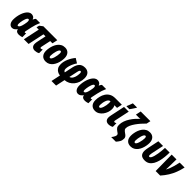

<svg xmlns="http://www.w3.org/2000/svg" viewBox="415 -2574 4624 4624"><g transform="rotate(45 2727.0 -262.5)"><path d="M133.8 9.8Q80.6 9.8 47.4 -34.9Q14.2 -79.6 14.2 -155.8Q14.2 -209.5 23.9 -266.4Q33.7 -323.2 52.5 -376Q71.3 -428.7 98.4 -470.9Q125.5 -513.2 160.4 -538.1Q195.3 -563 236.8 -563Q269 -563 300 -545.9Q331.1 -528.8 346.2 -486.8H349.1Q368.7 -530.3 390.1 -553.2H533.2Q483.9 -445.8 458 -324.2L429.2 -189Q426.8 -178.2 424.8 -166.7Q422.9 -155.3 422.9 -148.9Q422.9 -136.7 427.7 -133.3Q432.6 -129.9 439.9 -129.9Q444.3 -129.9 452.4 -132.3Q460.4 -134.8 471.2 -141.1V-9.8Q449.2 -2.4 419.4 3.7Q389.6 9.8 374 9.8Q325.7 9.8 301.5 -3.9Q277.3 -17.6 269.5 -35.6Q261.7 -53.7 261.2 -65.9H256.8Q231.4 -33.7 201.9 -12Q172.4 9.8 133.8 9.8ZM201.2 -125Q224.6 -125 241 -147.9Q257.3 -170.9 267.8 -203.6Q278.3 -236.3 284.2 -265.1Q293.9 -311.5 296.4 -333.7Q298.8 -356 298.8 -370.1Q298.8 -423.8 268.1 -423.8Q252 -423.8 238.3 -405.3Q224.6 -386.7 213.6 -357.4Q202.6 -328.1 195.1 -294.9Q187.5 -261.7 183.3 -231.4Q179.2 -201.2 179.2 -181.2Q179.2 -125 201.2 -125Z M912.1 9.8Q855 9.8 824.5 -21.5Q793.9 -52.7 793.9 -107.9Q793.9 -127.9 797.1 -151.4Q800.3 -174.8 805.2 -195.8L852.1 -418H782.2L692.9 0H533.2L622.1 -418H544.9L561 -490.2L644 -553.2H1118.2L1088.9 -418H1012.2L960.9 -178.2Q960.4 -172.9 959.2 -167Q958 -161.1 958 -152.8Q958 -143.6 963.1 -136.7Q968.3 -129.9 978 -129.9Q991.7 -129.9 1004.9 -135.5Q1018.1 -141.1 1028.8 -147V-22.9Q1002 -6.3 970 1.7Q938 9.8 912.1 9.8Z M1279.8 9.8Q1197.3 9.8 1151.1 -41Q1105 -91.8 1105 -181.2Q1105 -224.6 1114 -276.1Q1123 -327.6 1142.8 -378.2Q1162.6 -428.7 1194.3 -470.5Q1226.1 -512.2 1271.2 -537.6Q1316.4 -563 1377 -563Q1458 -563 1503.4 -511Q1548.8 -459 1548.8 -372.1Q1548.8 -325.2 1539.3 -272.7Q1529.8 -220.2 1509.8 -170.2Q1489.7 -120.1 1458 -79.3Q1426.3 -38.6 1382.1 -14.4Q1337.9 9.8 1279.8 9.8ZM1298.8 -125Q1318.4 -125 1334.7 -151.6Q1351.1 -178.2 1362.8 -218.5Q1374.5 -258.8 1381.1 -300.5Q1387.7 -342.3 1387.7 -372.1Q1387.7 -428.2 1356 -428.2Q1335.4 -428.2 1318.8 -401.6Q1302.2 -375 1290.5 -334.7Q1278.8 -294.4 1272.5 -252.4Q1266.1 -210.4 1266.1 -180.2Q1266.1 -125 1298.8 -125Z M1713.9 240.2 1764.2 2.9Q1715.3 -2.9 1674.3 -25.9Q1633.3 -48.8 1608.6 -92.5Q1584 -136.2 1584 -204.1Q1584 -291.5 1624.5 -387Q1665 -482.4 1733.9 -564.9L1849.1 -493.2Q1821.8 -454.6 1797.9 -405.8Q1773.9 -356.9 1759.5 -305.4Q1745.1 -253.9 1745.1 -208Q1745.1 -180.2 1757.6 -159.9Q1770 -139.6 1793.9 -132.8L1840.8 -355Q1862.8 -453.1 1914.3 -506.6Q1965.8 -560.1 2060.1 -560.1Q2138.2 -560.1 2185.1 -512Q2231.9 -463.9 2231.9 -370.1Q2231.9 -294.4 2208.7 -228.3Q2185.5 -162.1 2143.6 -111.6Q2101.6 -61 2044.9 -31Q1988.3 -1 1920.9 2.9L1870.1 240.2ZM1949.7 -132.8Q1986.3 -141.6 2009.8 -170.2Q2033.2 -198.7 2046.4 -236.6Q2059.6 -274.4 2064.7 -312Q2069.8 -349.6 2069.8 -376Q2069.8 -398.4 2062 -411.6Q2054.2 -424.8 2042 -424.8Q2027.8 -424.8 2016.4 -409.7Q2004.9 -394.5 1995.1 -347.2Z M2382.8 9.8Q2329.6 9.8 2296.4 -34.9Q2263.2 -79.6 2263.2 -155.8Q2263.2 -209.5 2272.9 -266.4Q2282.7 -323.2 2301.5 -376Q2320.3 -428.7 2347.4 -470.9Q2374.5 -513.2 2409.4 -538.1Q2444.3 -563 2485.8 -563Q2518.1 -563 2549.1 -545.9Q2580.1 -528.8 2595.2 -486.8H2598.1Q2617.7 -530.3 2639.2 -553.2H2782.2Q2732.9 -445.8 2707 -324.2L2678.2 -189Q2675.8 -178.2 2673.8 -166.7Q2671.9 -155.3 2671.9 -148.9Q2671.9 -136.7 2676.8 -133.3Q2681.6 -129.9 2689 -129.9Q2693.4 -129.9 2701.4 -132.3Q2709.5 -134.8 2720.2 -141.1V-9.8Q2698.2 -2.4 2668.5 3.7Q2638.7 9.8 2623 9.8Q2574.7 9.8 2550.5 -3.9Q2526.4 -17.6 2518.6 -35.6Q2510.7 -53.7 2510.3 -65.9H2505.9Q2480.5 -33.7 2450.9 -12Q2421.4 9.8 2382.8 9.8ZM2450.2 -125Q2473.6 -125 2490 -147.9Q2506.3 -170.9 2516.8 -203.6Q2527.3 -236.3 2533.2 -265.1Q2543 -311.5 2545.4 -333.7Q2547.9 -356 2547.9 -370.1Q2547.9 -423.8 2517.1 -423.8Q2501 -423.8 2487.3 -405.3Q2473.6 -386.7 2462.6 -357.4Q2451.7 -328.1 2444.1 -294.9Q2436.5 -261.7 2432.4 -231.4Q2428.2 -201.2 2428.2 -181.2Q2428.2 -125 2450.2 -125Z M2961.9 9.8Q2879.4 9.8 2833.3 -41Q2787.1 -91.8 2787.1 -181.2Q2787.1 -244.1 2803 -309.6Q2818.8 -375 2854.2 -430.2Q2889.6 -485.4 2948.2 -519.3Q3006.8 -553.2 3092.3 -553.2H3315.9L3288.1 -418H3197.3Q3210 -399.4 3217.5 -373.5Q3225.1 -347.7 3225.1 -308.1Q3225.1 -253.9 3205.8 -198Q3186.5 -142.1 3151.4 -95Q3116.2 -47.9 3068.1 -19Q3020 9.8 2961.9 9.8ZM2981 -125Q2999.5 -125 3015.6 -149.2Q3031.7 -173.3 3043.9 -210.4Q3056.2 -247.6 3063 -288.3Q3069.8 -329.1 3069.8 -361.8Q3069.8 -382.3 3068.6 -395.5Q3067.4 -408.7 3065.9 -418H3062Q3031.2 -418 3009.5 -393.3Q2987.8 -368.7 2974.4 -330.8Q2960.9 -293 2954.6 -252.4Q2948.2 -211.9 2948.2 -180.2Q2948.2 -125 2981 -125Z M3422.4 9.8Q3365.2 9.8 3334.7 -21.5Q3304.2 -52.7 3304.2 -107.9Q3304.2 -127.9 3307.4 -151.4Q3310.5 -174.8 3315.4 -195.8L3391.1 -553.2H3551.3L3471.2 -178.2Q3470.7 -172.9 3469.5 -167Q3468.3 -161.1 3468.3 -152.8Q3468.3 -143.6 3473.4 -136.7Q3478.5 -129.9 3488.3 -129.9Q3497.1 -129.9 3512.2 -135.3Q3527.3 -140.6 3539.1 -147V-22.9Q3512.2 -6.3 3480.2 1.7Q3448.2 9.8 3422.4 9.8ZM3420.4 -606 3423.3 -620.1Q3428.2 -629.9 3436.3 -649.9Q3444.3 -669.9 3453.4 -693.1Q3462.4 -716.3 3469.7 -736.1Q3477.1 -755.9 3480 -765.1H3622.1L3620.1 -754.9Q3607.9 -734.4 3590.1 -706.5Q3572.3 -678.7 3554 -651.6Q3535.6 -624.5 3521 -606Z M3685.1 178.2Q3698.7 162.1 3714.1 139.4Q3729.5 116.7 3740.2 92.3Q3751 67.9 3751 46.9Q3751 21 3731.2 5.4Q3711.4 -10.3 3687 -25.9Q3652.8 -50.3 3631.1 -79.1Q3609.4 -107.9 3609.4 -161.1Q3609.4 -231.4 3633.5 -298.3Q3657.7 -365.2 3697.3 -426Q3736.8 -486.8 3783.2 -539.1Q3829.6 -591.3 3874 -631.8Q3862.3 -628.4 3849.1 -626.7Q3835.9 -625 3822.3 -625H3724.1L3752 -759.8H4082L4060.1 -655.8Q4014.2 -611.3 3965.6 -556.2Q3917 -501 3875.2 -442.1Q3833.5 -383.3 3807.9 -326.2Q3782.2 -269 3782.2 -220.2Q3782.2 -195.3 3793.9 -178.5Q3805.7 -161.6 3821.5 -150.1Q3837.4 -138.7 3849.1 -128.9Q3866.2 -117.7 3885.7 -102.3Q3905.3 -86.9 3919.2 -65.7Q3933.1 -44.4 3933.1 -15.1Q3933.1 47.9 3907 92.3Q3880.9 136.7 3843.3 178.2Z M4170.9 9.8Q4088.4 9.8 4042.2 -41Q3996.1 -91.8 3996.1 -181.2Q3996.1 -224.6 4005.1 -276.1Q4014.2 -327.6 4033.9 -378.2Q4053.7 -428.7 4085.4 -470.5Q4117.2 -512.2 4162.4 -537.6Q4207.5 -563 4268.1 -563Q4349.1 -563 4394.5 -511Q4439.9 -459 4439.9 -372.1Q4439.9 -325.2 4430.4 -272.7Q4420.9 -220.2 4400.9 -170.2Q4380.9 -120.1 4349.1 -79.3Q4317.4 -38.6 4273.2 -14.4Q4229 9.8 4170.9 9.8ZM4189.9 -125Q4209.5 -125 4225.8 -151.6Q4242.2 -178.2 4253.9 -218.5Q4265.6 -258.8 4272.2 -300.5Q4278.8 -342.3 4278.8 -372.1Q4278.8 -428.2 4247.1 -428.2Q4226.6 -428.2 4210 -401.6Q4193.4 -375 4181.6 -334.7Q4169.9 -294.4 4163.6 -252.4Q4157.2 -210.4 4157.2 -180.2Q4157.2 -125 4189.9 -125Z M4653.8 7.8Q4564 7.8 4524.4 -33.7Q4484.9 -75.2 4484.9 -151.9Q4484.9 -175.3 4488.8 -203.9Q4492.7 -232.4 4499 -263.2L4560.1 -553.2H4720.2L4652.8 -234.9Q4646 -203.1 4646 -178.2Q4646 -154.3 4652.6 -144Q4659.2 -133.8 4670.9 -133.8Q4693.8 -133.8 4711.7 -163.1Q4729.5 -192.4 4742.9 -240.2Q4756.3 -288.1 4765.4 -344.5Q4774.4 -400.9 4779.5 -455.8Q4784.7 -510.7 4786.1 -553.2H4944.8Q4944.3 -477.1 4936.3 -397.7Q4928.2 -318.4 4909.2 -245.8Q4890.1 -173.3 4857.2 -116.2Q4824.2 -59.1 4774.2 -25.6Q4724.1 7.8 4653.8 7.8Z M5021 0 5014.2 -553.2H5177.2L5173.3 -312Q5172.9 -285.2 5171.9 -256.6Q5170.9 -228 5168.9 -201.2Q5195.3 -246.6 5215.1 -296.1Q5234.9 -345.7 5252 -408Q5269 -470.2 5287.1 -553.2H5454.1Q5430.7 -445.3 5394.5 -351.8Q5358.4 -258.3 5304.9 -172.1Q5251.5 -85.9 5175.3 0Z"/></g></svg>

Font: Open Sans Condensed ExtraBold
Style: Italic
Weight: 800
Width: 3
Italic angle: -12°
Designer: Monotype Design Team
Foundry: Monotype Imaging Inc.
Version: Version 3.003; ttfautohint (v1.8.4)